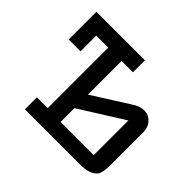

<svg xmlns="http://www.w3.org/2000/svg" viewBox="-124 -651 803 803"><g transform="rotate(45 277.5 -250.0)"><path d="M30 -500H317V-429H250V-230L416 -335Q440 -350 464.5 -350Q489 -350 507 -331Q525 -312 525 -281V-88Q525 -44 514 -28Q492 0 437 0H107V-71H171V-429H100V-336H30ZM446 -273 250 -150V-68H446Z"/></g></svg>

Font: Kelly Slab
Style: Regular
Weight: 400
Designer: Denis Masharov
Foundry: Denis Masharov
Version: Version 1.001